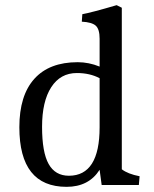

<svg xmlns="http://www.w3.org/2000/svg" viewBox="-20 -717 595 744"><path d="M238 7Q55 7 55 -224Q55 -347 113 -411.5Q171 -476 281 -476Q324 -476 366 -459V-567Q366 -604 351 -617.5Q336 -631 297 -633L299 -662Q333 -668 432 -697L452 -687V-61Q475 -43 521 -34L518 0H374L366 -59Q324 7 238 7ZM247 -36Q366 -36 366 -224V-414Q328 -434 278 -434Q214 -434 178.5 -379Q143 -324 143 -225.5Q143 -127 168.5 -81.5Q194 -36 247 -36Z"/></svg>

Font: Caladea
Style: Regular
Weight: 400
Designer: Carolina Giovagnoli and Andres Torresi
Foundry: Carolina Giovagnoli and Andres Torresi
Version: Version 1.002